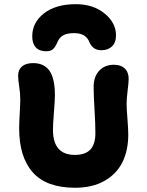

<svg xmlns="http://www.w3.org/2000/svg" viewBox="-20 -929 697 910"><path d="M339.8 -909.2Q421.9 -909.2 475.8 -865Q529.8 -820.8 529.8 -761.2Q529.8 -726.6 510.5 -708.7Q491.2 -690.9 460 -690.9Q420.4 -690.9 403.8 -729Q387.7 -772 331.1 -772Q297.4 -772 279.1 -761.2Q260.7 -750.5 252 -729Q242.7 -706.5 231.4 -696.3Q220.2 -686 199.2 -686Q166.5 -686 149.7 -704.3Q132.8 -722.7 132.8 -756.8Q132.8 -822.3 188.5 -865.7Q244.1 -909.2 339.8 -909.2ZM335.9 -39.1Q200.2 -39.1 135.5 -111.8Q70.8 -184.6 70.8 -320.8Q70.8 -346.7 73.5 -391.6Q76.2 -436.5 76.2 -451.2Q76.2 -487.8 71 -519.5Q65.9 -551.3 65.9 -569.8Q65.9 -598.6 84.5 -614.3Q103 -629.9 137.2 -629.9Q188.5 -629.9 214.4 -593.8Q240.2 -557.6 240.2 -477.1Q240.2 -454.1 235.6 -396.5Q231 -338.9 231 -314Q231 -194.8 335 -194.8Q384.3 -194.8 408.2 -220.2Q432.1 -245.6 432.1 -297.9Q432.1 -342.8 428 -409.7Q423.8 -476.6 423.8 -517.1Q423.8 -565.4 450.2 -593.8Q476.6 -622.1 520 -622.1Q552.7 -622.1 571.3 -604.5Q589.8 -586.9 589.8 -555.2Q589.8 -539.1 585 -500.5Q580.1 -461.9 580.1 -436Q580.1 -413.6 584 -366Q587.9 -318.4 587.9 -291Q587.9 -215.8 560.1 -159.9Q532.2 -104 474.9 -71.5Q417.5 -39.1 335.9 -39.1Z"/></svg>

Font: Shantell Sans Irregular
Style: Bold
Weight: 700
Designer: Stephen Nixon, Anya Danilova, Shantell Martin
Foundry: Arrow Type
Version: Version 1.006;[9816181b4]